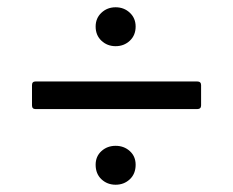

<svg xmlns="http://www.w3.org/2000/svg" viewBox="-20 -588 640 528"><path d="M298 -461Q275 -461 259 -476Q243 -491 243 -515Q243 -538 259 -553Q275 -568 298 -568Q321 -568 337 -553Q353 -538 353 -515Q353 -491 337 -476Q321 -461 298 -461ZM78 -288Q68 -288 68 -298V-354Q68 -364 78 -364H522Q533 -364 533 -354V-298Q533 -288 522 -288ZM298 -80Q275 -80 259 -95Q243 -110 243 -135Q243 -158 259 -172.5Q275 -187 298 -187Q321 -187 337 -172.5Q353 -158 353 -135Q353 -110 337 -95Q321 -80 298 -80Z"/></svg>

Font: LINE Seed Sans
Style: Regular
Weight: 400
Designer: LINE VX Design & Dalton Maag Ltd & Sandoll Inc
Foundry: Dalton Maag Ltd
Version: Version 1.003